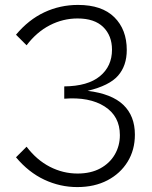

<svg xmlns="http://www.w3.org/2000/svg" viewBox="-20 -740 618 780"><path d="M88 -144Q129 -90 182.5 -62.5Q236 -35 295 -35Q349 -35 387.5 -56Q426 -77 446.5 -112.5Q467 -148 467 -191Q467 -268 405 -307.5Q343 -347 241 -339V-389Q337 -390 386 -430.5Q435 -471 435 -538Q435 -595 399.5 -630Q364 -665 295 -665Q236 -665 182.5 -637.5Q129 -610 88 -556L45 -599Q96 -660 160 -690Q224 -720 297 -720Q394 -720 444.5 -670Q495 -620 495 -537Q495 -473 459.5 -432.5Q424 -392 336 -371Q434 -359 481 -314Q528 -269 528 -193Q528 -131 498.5 -83Q469 -35 416.5 -7.5Q364 20 294 20Q224 20 160 -10Q96 -40 45 -101Z"/></svg>

Font: Moderustic Light
Style: Regular
Weight: 300
Designer: Tural Alisoy
Foundry: TAFT Foundry
Version: Version 2.120